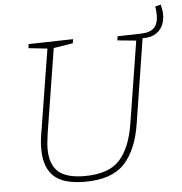

<svg xmlns="http://www.w3.org/2000/svg" viewBox="-56 -878 888 939"><g transform="rotate(-5 387.5 -408.5)"><path d="M768 -824Q775 -794 775 -775Q775 -725 746.5 -696Q718 -667 665 -668L600 -255Q580 -126 517.5 -59.5Q455 7 323 7Q218 7 171 -37Q124 -81 124 -171Q124 -210 131 -248L197 -658L105 -668L107 -688L326 -693L323 -673L228 -658L162 -245Q155 -198 155 -169Q155 -93 195 -57Q235 -21 325 -21Q442 -21 496 -79.5Q550 -138 569 -257L633 -659L541 -668L544 -688L660 -691Q704 -692 724 -712.5Q744 -733 744 -775Q744 -797 740 -817Z"/></g></svg>

Font: Bitter Pro ExtraLight
Style: Italic
Weight: 275
Italic angle: -9°
Designer: Sol Matas, and Bitter project Authors
Foundry: Sol Matas
Version: Version 1.010